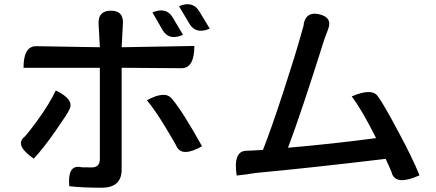

<svg xmlns="http://www.w3.org/2000/svg" viewBox="-20 -829 2040 898"><path d="M241 -406Q330 -363 304 -316Q298 -300 240 -217Q182 -134 138 -87Q52 -146 89 -184Q101 -192 156 -267Q211 -343 241 -406ZM667 -360Q753 -407 784 -367Q833 -310 925 -145Q833 -93 807 -142Q800 -158 752 -237Q704 -316 667 -360ZM693 -771Q758 -798 788 -747L836 -666Q770 -637 740 -689L693 -771ZM817 -800Q881 -827 912 -776L961 -695Q896 -667 866 -718L817 -800ZM499 -779Q557 -779 555 -721L549 -608L889 -614Q889 -510 829 -510L549 -512V-36Q549 49 455 49Q367 49 304 42Q295 -57 355 -48Q354 -46 409 -46Q446 -46 447 -83V-512H90Q90 -614 150 -613L447 -608L441 -719Q439 -779 499 -779Z M1470 -763Q1536 -749 1515 -693L1498 -648Q1387 -296 1327 -138Q1536 -156 1739 -183Q1673 -315 1625 -378Q1722 -420 1749 -376Q1775 -341 1842 -215Q1910 -89 1942 -9Q1836 39 1814 -15Q1814 -21 1784 -86Q1424 -43 1175 -20Q1161 -18 1129 -13L1087 -8Q1069 -124 1134 -124Q1150 -124 1210 -128Q1249 -227 1307 -405Q1365 -583 1389 -671Q1404 -721 1400 -715Q1411 -775 1470 -763Z"/></svg>

Font: Swei Half Moon CJK SC
Style: Medium
Weight: 500
Version: Version 2.071